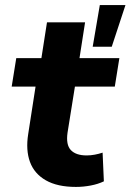

<svg xmlns="http://www.w3.org/2000/svg" viewBox="-20 -725 514 756"><path d="M279 11Q206 11 160.5 -15Q115 -41 98 -87.5Q81 -134 91 -197L120 -384H26L44 -496H143L165 -637H315L293 -496H450L432 -384H275L246 -203Q239 -155 259 -134Q279 -113 321 -113Q337 -113 353 -116Q369 -119 384 -124L389 -11Q366 0 337 5.5Q308 11 279 11ZM345 -541 373 -705H474L420 -541Z"/></svg>

Font: Nunito Sans 10pt ExtraBold
Style: Italic
Weight: 800
Italic angle: -9°
Designer: Vernon Adams
Foundry: Vernon Adams
Version: Version 3.101;gftools[0.9.27]